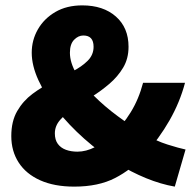

<svg xmlns="http://www.w3.org/2000/svg" viewBox="-20 -682 730 714"><path d="M256 12Q182 12 129.5 -11.5Q77 -35 49.5 -77.5Q22 -120 22 -176Q22 -231 44 -269Q66 -307 101 -333Q136 -359 175 -378.5Q214 -398 249 -416Q284 -434 306 -456Q328 -478 328 -508Q328 -529 318.5 -539.5Q309 -550 290 -550Q271 -550 255.5 -534Q240 -518 240 -486Q240 -449 264 -408Q288 -367 328.5 -326.5Q369 -286 418.5 -249.5Q468 -213 518 -183Q560 -158 603 -144.5Q646 -131 670 -126L630 12Q578 3 523 -19.5Q468 -42 415 -75Q351 -115 293.5 -166Q236 -217 192 -273Q148 -329 123 -383.5Q98 -438 98 -486Q98 -533 121 -573Q144 -613 186 -637.5Q228 -662 286 -662Q364 -662 411 -620.5Q458 -579 458 -508Q458 -464 438 -430.5Q418 -397 387 -370.5Q356 -344 321 -322Q286 -300 255 -279.5Q224 -259 204 -236.5Q184 -214 184 -186Q184 -162 195 -147Q206 -132 225 -125Q244 -118 268 -118Q300 -118 333.5 -135Q367 -152 398 -180Q436 -216 466 -264.5Q496 -313 512 -374H668Q649 -302 610.5 -234.5Q572 -167 516 -104Q470 -52 408 -20Q346 12 256 12Z"/></svg>

Font: Source Sans 3 Black
Style: Regular
Weight: 900
Designer: Paul D. Hunt
Foundry: Adobe
Version: Version 3.046;hotconv 1.0.118;makeotfexe 2.5.65603